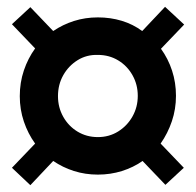

<svg xmlns="http://www.w3.org/2000/svg" viewBox="-20 -527 575 563"><path d="M69 16 15 -35 83 -106Q62 -135 50 -170.5Q38 -206 38 -245Q38 -285 50 -320.5Q62 -356 83 -385L15 -456L69 -506L136 -436Q164 -455 197 -465.5Q230 -476 267 -476Q304 -476 337 -466Q370 -456 397 -436L464 -507L520 -455L452 -384Q473 -355 484.5 -320Q496 -285 496 -246Q496 -207 484 -171.5Q472 -136 451 -106L519 -35L465 15L398 -55Q371 -36 337.5 -25.5Q304 -15 267 -15Q230 -15 197 -25.5Q164 -36 136 -55ZM267 -125Q300 -125 326.5 -141.5Q353 -158 368.5 -185.5Q384 -213 384 -246Q384 -279 368.5 -306.5Q353 -334 326.5 -350Q300 -366 267 -366Q234 -367 207.5 -350.5Q181 -334 165.5 -306.5Q150 -279 150 -245Q150 -212 165.5 -184.5Q181 -157 207.5 -141Q234 -125 267 -125Z"/></svg>

Font: Nunito Sans 12pt ExtraLight
Style: Weight 830 Width 84 Optical size 12.0 YTLC 445
Weight: 830
Width: 4
Designer: Vernon Adams
Foundry: Vernon Adams
Version: Version 3.101;gftools[0.9.27]